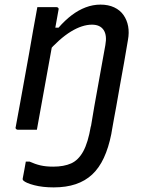

<svg xmlns="http://www.w3.org/2000/svg" viewBox="-20 -563 640 833"><path d="M211 160Q257 160 288.5 146Q320 132 341 94Q362 56 374 -15L466 0Q465 3 465 6Q465 9 464 11.5Q463 14 463 18Q451 78 430.5 122Q410 166 380 194Q350 222 308.5 236Q267 250 213 250Q165 250 128.5 240.5Q92 231 81 220Q79 218 78.5 215.5Q78 213 79 209Q82 192 85.5 174.5Q89 157 92 138H108Q132 149 155.5 154.5Q179 160 211 160ZM416 -543Q450 -543 475.5 -531Q501 -519 516 -497.5Q531 -476 536 -448.5Q541 -421 535 -389Q527 -341 518.5 -292.5Q510 -244 501 -195.5Q492 -147 484 -99Q479 -75 475 -50.5Q471 -26 466 0Q445 0 424.5 0Q404 0 382 0Q378 0 375.5 -3.5Q373 -7 374 -11Q381 -56 389 -100.5Q397 -145 405 -189.5Q413 -234 421 -278.5Q429 -323 437 -367Q445 -410 429.5 -433Q414 -456 379 -456Q358 -456 335 -448.5Q312 -441 287.5 -426Q263 -411 237 -388Q211 -365 184 -334L199 -443H234Q262 -475 291 -497Q320 -519 351.5 -531Q383 -543 416 -543ZM225 -532Q228 -532 230.5 -530.5Q233 -529 234 -526.5Q235 -524 234 -521Q219 -435 203 -348Q187 -261 171.5 -174Q156 -87 140 0Q126 0 112.5 0Q99 0 85 0Q71 0 57 0Q55 0 53 -1Q51 -2 49.5 -3.5Q48 -5 47.5 -7Q47 -9 48 -11Q58 -64 67.5 -117Q77 -170 86.5 -222Q96 -274 105.5 -327Q115 -380 124 -433Q130 -465 134.5 -490.5Q139 -516 142 -532Q157 -532 171 -532Q185 -532 198.5 -532Q212 -532 225 -532Z"/></svg>

Font: Rec Mono Linear
Style: Italic
Weight: 400
Italic angle: -10°
Monospace: yes
Version: Version 1.085; ttfautohint (v1.8.4.7-5d5b)